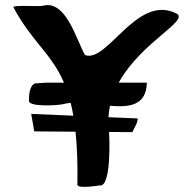

<svg xmlns="http://www.w3.org/2000/svg" viewBox="-20 -731 761 757"><path d="M409.8 -210.7 502 -210C508.1 -225.4 523 -245.3 523 -264L407.6 -268.9C408.5 -284.4 410.5 -299.4 413.6 -313.9C490.5 -307.2 556.8 -314.8 559 -405H448.1C535.9 -565.3 729.8 -650.7 675.2 -678C519.2 -756 403 -480.5 315.2 -514C280.2 -574.5 240.5 -734.5 147.2 -708C133.7 -704.2 27.6 -712.5 33.2 -702C105.1 -566.5 182.5 -521.3 232.3 -405H160L118 -402C96 -394 94 -355.1 94 -333C94 -308.6 210.1 -314.8 232 -321C240.2 -323.3 249.2 -324.8 258.6 -325.6C262.5 -309.9 266.1 -293 269.2 -274.9L103 -282L115 -213L277.8 -211.7C283.8 -154.4 286.5 -86 285.2 -3C284.9 14.9 372.2 0 372.2 0C420.8 10.5 411.2 -199.6 409.8 -210.7Z"/></svg>

Font: Rocketfuel
Style: Regular
Weight: 400
Designer: Mew Too
Foundry: Cannot Into Space Fonts.
Version: Version 0.27